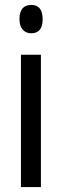

<svg xmlns="http://www.w3.org/2000/svg" viewBox="-20 -759 251 779"><path d="M107 -739Q153 -739 153 -681Q153 -624 107 -624Q85 -624 72 -639Q59 -654 59 -681Q59 -739 107 -739ZM146 -537V0H65V-537Z"/></svg>

Font: Noto Sans Hebrew ExtraCondensed
Style: Regular
Weight: 400
Width: 2
Designer: Monotype Design Team
Foundry: Monotype Imaging Inc.
Version: Version 2.004; ttfautohint (v1.8.4.7-5d5b)